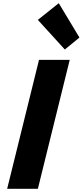

<svg xmlns="http://www.w3.org/2000/svg" viewBox="-20 -1186 519 1206"><path d="M418 -810.1 217.8 0H24.9L225.1 -810.1ZM349.1 -1166 479 -950.2 387.2 -875 217.8 -1061Z"/></svg>

Font: Sinkin Sans 800 Black Italic
Style: Regular
Weight: 900
Italic angle: -112°
Designer: Keith Bates
Foundry: K-Type
Version: Sinkin Sans (version 1.0)  by Keith Bates   •   © 2014   www